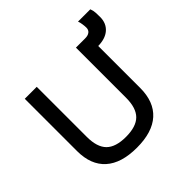

<svg xmlns="http://www.w3.org/2000/svg" viewBox="-207 -1039 1247 1247"><g transform="rotate(-45 417.0 -415.0)"><path d="M368 10Q225 10 151 -56.5Q77 -123 77 -250V-730H187V-270Q187 -176 230 -133Q273 -90 367 -90Q461 -90 504 -133Q547 -176 547 -270V-730H657V-250Q657 -123 583.5 -56.5Q510 10 368 10ZM584 -635V-730H632Q658 -730 672.5 -741.5Q687 -753 687 -774Q687 -788 684 -808Q681 -828 676 -840H789Q797 -820 798 -799Q799 -778 799 -760Q799 -702 760.5 -668.5Q722 -635 651 -635Z"/></g></svg>

Font: M PLUS 1 Medium
Style: Regular
Weight: 500
Designer: Coji Morishita
Foundry: UNDERFOREST DESIGN
Version: Version 1.001